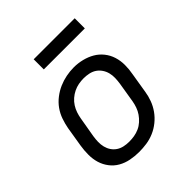

<svg xmlns="http://www.w3.org/2000/svg" viewBox="-197 -851 993 993"><g transform="rotate(-45 300.0 -354.5)"><path d="M253 8Q222 8 191.5 2Q161 -4 135.5 -18.5Q110 -33 92 -56.5Q74 -80 65.5 -108Q57 -136 57 -167.5Q57 -199 62 -230L80 -340Q85 -367 94.5 -394.5Q104 -422 121 -446Q138 -470 162 -488.5Q186 -507 212.5 -518.5Q239 -530 267 -535.5Q295 -541 323 -541Q354 -541 384 -533.5Q414 -526 439 -511.5Q464 -497 482.5 -474Q501 -451 510 -422.5Q519 -394 519 -362.5Q519 -331 513 -300L495 -190Q491 -163 481 -136Q471 -109 454 -85Q437 -61 413.5 -42Q390 -23 363 -11.5Q336 0 308 4Q280 8 253 8ZM254 -66Q273 -66 291.5 -69Q310 -72 328 -80Q346 -88 361 -101.5Q376 -115 387 -131Q398 -147 404.5 -165.5Q411 -184 414 -202L432 -312Q435 -332 435.5 -351Q436 -370 431.5 -388Q427 -406 416.5 -421.5Q406 -437 391 -447Q376 -457 357 -461Q338 -465 319 -465Q300 -465 281.5 -461.5Q263 -458 245.5 -449.5Q228 -441 213 -428Q198 -415 187.5 -398.5Q177 -382 171 -364Q165 -346 162 -328L143 -218Q140 -199 139.5 -179.5Q139 -160 143.5 -142Q148 -124 158 -109Q168 -94 183 -84Q198 -74 216.5 -70Q235 -66 254 -66ZM206 -643V-717H506V-643Z"/></g></svg>

Font: Iosevka Curly Extended
Style: Italic
Weight: 400
Width: 7
Italic angle: -9°
Monospace: yes
Designer: Belleve Invis
Foundry: Belleve Invis
Version: Version 11.1.0; ttfautohint (v1.8.3)